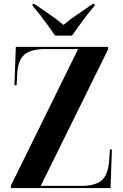

<svg xmlns="http://www.w3.org/2000/svg" viewBox="-20 -951 624 971"><path d="M35 0V-12L375 -703H210Q135 -703 102.5 -674Q70 -645 67 -575L64 -520H53L60 -714H527V-702L186 -11H390Q464 -11 495.5 -40Q527 -69 532 -139L536 -195H546L539 0ZM258 -771Q243 -794 223 -821.5Q203 -849 182.5 -875.5Q162 -902 145 -921V-931H154Q184 -910 226 -881.5Q268 -853 301 -825Q334 -853 376.5 -881.5Q419 -910 449 -931H458V-921Q441 -902 420.5 -875.5Q400 -849 380 -821.5Q360 -794 344 -771Z"/></svg>

Font: Noto Serif Display Condensed
Style: Bold
Weight: 700
Width: 3
Designer: Monotype Design Team
Foundry: Monotype Imaging Inc.
Version: Version 2.009